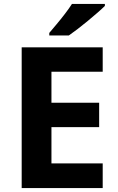

<svg xmlns="http://www.w3.org/2000/svg" viewBox="-20 -954 600 974"><path d="M501 0H90V-714H501V-590H241V-433H483V-309H241V-125H501ZM512 -924Q498 -910 475 -890Q452 -870 425.5 -848Q399 -826 373.5 -806.5Q348 -787 329 -774H230V-787Q246 -806 267.5 -831.5Q289 -857 310 -884.5Q331 -912 345 -934H512Z"/></svg>

Font: Noto Sans Armenian
Style: Regular
Weight: 400
Designer: Monotype Design Team
Foundry: Monotype Imaging Inc.
Version: Version 2.007